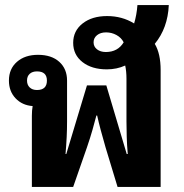

<svg xmlns="http://www.w3.org/2000/svg" viewBox="-20 -733 722 753"><path d="M105 0V-279Q105 -300 108 -317Q67 -320 41 -347.5Q15 -375 15 -417Q15 -463 46.5 -490.5Q78 -518 129 -518Q182 -518 212.5 -490.5Q243 -463 243 -417V-257Q243 -226 241.5 -195Q240 -164 237 -129H240L321 -398H397L477 -129H481Q478 -164 477 -196Q476 -228 476 -257V-424Q476 -453 471 -476Q438 -461 399 -461Q340 -461 303.5 -489.5Q267 -518 267 -565Q267 -612 304 -641Q341 -670 400 -670Q459 -670 506 -641Q516 -674 519 -713H642Q638 -623 587 -561Q610 -523 610 -458V0H441L394 -155Q383 -193 375 -223Q367 -253 361 -280H358Q351 -253 342.5 -223Q334 -193 321 -155L267 0ZM395 -529Q442 -529 465 -567Q456 -585 437 -595.5Q418 -606 396 -606Q374 -606 360.5 -595Q347 -584 347 -567Q347 -550 360.5 -539.5Q374 -529 395 -529ZM125 -380Q164 -380 164 -417Q164 -453 125 -453Q107 -453 96.5 -443.5Q86 -434 86 -417Q86 -400 96.5 -390Q107 -380 125 -380Z"/></svg>

Font: Noto Sans Thai Looped UI
Style: Bold
Weight: 700
Designer: Cadson Demak Team
Foundry: Cadson Demak Co., Ltd.
Version: Version 1.000; ttfautohint (v1.8.4.7-5d5b)